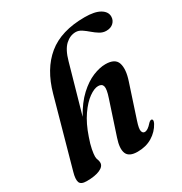

<svg xmlns="http://www.w3.org/2000/svg" viewBox="-171 -850 933 985"><g transform="rotate(-30 295.0 -357.0)"><path d="M181.5 -181.5Q168.5 -145 163.5 -118.5Q158.5 -92 158.5 -78Q158.5 -65.5 162.5 -57Q166.5 -48.5 166.5 -37Q166.5 -15.5 138 -2.5Q109.5 10.5 59 10.5Q25 10.5 18.2 -8.2Q11.5 -27 23 -66.5L133.5 -464Q168.5 -591 249.2 -657.2Q330 -723.5 469 -723.5Q529 -723.5 559.5 -705.2Q590 -687 590 -658.5Q590 -637 574.5 -622Q559 -607 532 -607Q512 -607 494 -618Q476 -629 459.2 -643.5Q442.5 -658 425.8 -669.2Q409 -680.5 391 -680.5Q358 -680.5 330 -654.8Q302 -629 285.5 -569L205.5 -286Q241.5 -351 283.2 -389.5Q325 -428 366 -444.8Q407 -461.5 441 -461.5Q498.5 -461.5 510.2 -424Q522 -386.5 501 -324L437 -129Q423.5 -88.5 427.2 -73.8Q431 -59 443 -59Q452 -59 462.2 -65.5Q472.5 -72 487.5 -89Q498.5 -99.5 505.5 -96.5Q515.5 -92 505 -71.5Q485 -34.5 448 -12Q411 10.5 361 10.5Q310.5 10.5 298.2 -19.5Q286 -49.5 305 -105.5L369.5 -301.5Q385 -347.5 380.2 -365.2Q375.5 -383 352.5 -383Q329.5 -383 298 -360.5Q266.5 -338 235.2 -293Q204 -248 181.5 -181.5Z"/></g></svg>

Font: Fraunces 72pt S000 SemiBold
Style: Italic
Weight: 600
Italic angle: -16°
Version: Version 1.000; ttfautohint (v1.8.3)